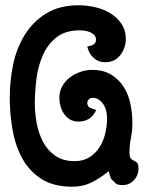

<svg xmlns="http://www.w3.org/2000/svg" viewBox="-20 -711 555 728"><path d="M279 -691Q308 -691 339.5 -684Q371 -677 397 -661.5Q423 -646 440 -621.5Q457 -597 457 -563Q457 -529 436 -502Q415 -475 379 -475Q353 -475 334.5 -492Q316 -509 311 -535Q323 -536 333.5 -541.5Q344 -547 344 -561Q344 -571 337.5 -578Q331 -585 321.5 -589Q312 -593 301.5 -594.5Q291 -596 283 -596Q227 -596 193.5 -569Q160 -542 142 -500.5Q124 -459 118 -410.5Q112 -362 112 -319Q112 -283 119 -244.5Q126 -206 143 -173.5Q160 -141 189.5 -120.5Q219 -100 263 -100Q296 -100 319.5 -115Q343 -130 357.5 -153Q372 -176 379 -205Q386 -234 386 -263Q386 -275 383 -289Q380 -303 373 -314Q366 -325 356 -332.5Q346 -340 331 -340Q323 -340 317 -334.5Q311 -329 311 -321Q311 -307 322.5 -302Q334 -297 345 -294Q325 -250 277 -250Q259 -250 245.5 -258Q232 -266 223 -279Q214 -292 209.5 -308Q205 -324 205 -340Q205 -364 216 -384Q227 -404 245 -417.5Q263 -431 285 -438.5Q307 -446 329 -446Q372 -446 401.5 -428Q431 -410 449 -381.5Q467 -353 474.5 -317Q482 -281 482 -244Q482 -216 476.5 -188.5Q471 -161 471 -133Q471 -115 476.5 -109.5Q482 -104 488 -101.5Q494 -99 499.5 -94Q505 -89 505 -72Q505 -46 487.5 -27.5Q470 -9 444 -9Q435 -9 426.5 -11.5Q418 -14 413 -22Q402 -29 398.5 -40Q395 -51 392 -62Q362 -37 328.5 -20Q295 -3 254 -3Q182 -3 135.5 -33.5Q89 -64 63 -113Q37 -162 27 -222Q17 -282 17 -342Q17 -405 30 -467Q43 -529 74 -579Q105 -629 155 -660Q205 -691 279 -691Z"/></svg>

Font: Gloria
Style: Regular
Weight: 400
Designer: Peter Wiegel
Foundry: Peter Wiegel
Version: Version 1.000